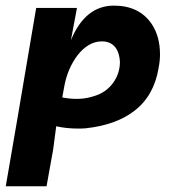

<svg xmlns="http://www.w3.org/2000/svg" viewBox="-39 -438 588 666"><path d="M122.5 208H-19Q31.5 -84 46.5 -175L86.5 -410.5H228L207 -298.5Q256.5 -418.5 356 -418.5Q444 -418.5 487 -355Q516 -312 516 -249Q516 -226.5 511 -201.5Q495 -105.5 427 -53.5Q364 -4.5 258.5 7Q246.5 8 233.5 8Q191 8 156 0L145.5 80ZM227 -95Q255 -95 280 -102.5Q331 -115.5 357 -156Q377 -186.5 377 -224Q375.5 -249 366.5 -265.5Q350.5 -294.5 314.5 -294.5Q289.5 -294.5 268 -281.2Q246.5 -268 229.8 -246Q213 -224 201.2 -196.5Q189.5 -169 184 -138.5L177 -100Q203 -95 227 -95Z"/></svg>

Font: Lucymar Sans
Style: Bold Italic
Weight: 700
Italic angle: -10°
Foundry: The League of Moveable Type (original font) / Main changes by Cristiano Sobral with portions from Mirco Monsees
Version: Version 2.00;August 30, 2020;FontCreator 13.0.0.2681 64-bit